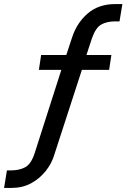

<svg xmlns="http://www.w3.org/2000/svg" viewBox="-61 -734 621 943"><path d="M-41 189 -27 103H-10Q35 103 63.5 87Q92 71 109 19L248 -415L259 -391H130L141 -464H283L258 -444L293 -550Q317 -623 370.5 -668.5Q424 -714 505 -714H540L526 -629H505Q463 -629 435.5 -613Q408 -597 390 -544L357 -444L349 -464H486L475 -391H324L349 -415L207 22Q194 68 163.5 106Q133 144 91 166.5Q49 189 -5 189Z"/></svg>

Font: Nunito Sans 7pt Condensed SemiBold
Style: Italic
Weight: 600
Width: 3
Italic angle: -9°
Designer: Vernon Adams
Foundry: Vernon Adams
Version: Version 3.101;gftools[0.9.27]